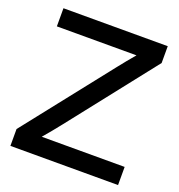

<svg xmlns="http://www.w3.org/2000/svg" viewBox="-131 -838 883 947"><g transform="rotate(20 310.0 -364.0)"><path d="M388.7 -545.9 27.8 -88.4V0H592.8V-95.2H157.7C184.6 -126.5 210.4 -158.2 235.4 -189.9L588.9 -639.2V-727.5H41.5V-632.3H459.5C435.1 -603.5 411.1 -574.7 388.7 -545.9Z"/></g></svg>

Font: Inteeer Medium
Style: Regular
Weight: 500
Designer: Rasmus Andersson
Foundry: rsms
Version: Version 4.001;Glyphs 3.4 (3402)